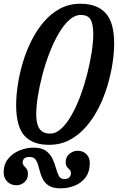

<svg xmlns="http://www.w3.org/2000/svg" viewBox="-83 -782 646 1052"><path d="M5.5 -206.5Q5.5 -257 14.5 -317Q23.5 -377 42 -439.2Q60.5 -501.5 89.2 -559Q118 -616.5 157 -662.2Q196 -708 246.2 -734.8Q296.5 -761.5 358 -761.5Q448 -761.5 495.2 -710.8Q542.5 -660 542.5 -543.5Q542.5 -493 533.2 -433Q524 -373 505.2 -310.8Q486.5 -248.5 457.5 -191Q428.5 -133.5 388.8 -87.8Q349 -42 298.5 -15.2Q248 11.5 185.5 11.5Q95 11.5 50.2 -39.2Q5.5 -90 5.5 -206.5ZM115.5 -156Q115.5 -102 133.8 -76Q152 -50 192 -50Q224 -50 254 -78.2Q284 -106.5 310.5 -153.8Q337 -201 358.5 -259.5Q380 -318 395.5 -379.5Q411 -441 419.5 -497Q428 -553 428 -594.5Q428 -648 413.8 -674Q399.5 -700 359.5 -700Q326.5 -700 295.5 -671.8Q264.5 -643.5 237.2 -596.2Q210 -549 187.5 -490.5Q165 -432 149 -370.8Q133 -309.5 124.2 -253.5Q115.5 -197.5 115.5 -156ZM-63 162.5Q-63 118 -38.2 87.8Q-13.5 57.5 24.2 42.2Q62 27 101.5 27Q145 27 168.8 44.5Q192.5 62 204.5 87.5Q216.5 113 223.5 138.8Q230.5 164.5 239.5 181.8Q248.5 199 267.5 199Q289.5 199 297.5 189.2Q305.5 179.5 305.5 167.5Q305.5 154.5 298.5 148Q291.5 141.5 284.2 133Q277 124.5 277 105.5Q277 77.5 297.8 60.8Q318.5 44 342 44Q372 44 390.5 63Q409 82 409 109.5Q409 159 385.8 190Q362.5 221 325.8 235.5Q289 250 249.5 250Q211 250 188.8 237.5Q166.5 225 155 205.5Q143.5 186 137.5 164Q131.5 142 126 122.5Q120.5 103 110.2 90.5Q100 78 79 78Q58 78 49.5 86.8Q41 95.5 41 107.5Q41 119 48.2 126.2Q55.5 133.5 62.8 143Q70 152.5 70 171.5Q70 199.5 51 216.2Q32 233 7.5 233Q-23.5 233 -43.2 213Q-63 193 -63 162.5Z"/></svg>

Font: Besley* Condensed Medium
Style: Italic
Weight: 500
Width: 3
Italic angle: -13°
Designer: Owen Earl
Foundry: indestructible type*
Version: Version 3.000; ttfautohint (v1.8.3)